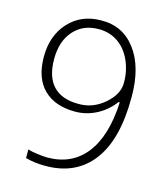

<svg xmlns="http://www.w3.org/2000/svg" viewBox="-104 -757 740 848"><g transform="rotate(15 266.0 -332.5)"><path d="M179.5 -28.8Q292.2 -28.8 355.9 -110.2Q419.6 -191.6 426.7 -346.8H421.1Q388.3 -303.3 342.5 -279.8Q296.8 -256.3 246.2 -256.3Q153.2 -256.3 101.9 -307.4Q50.6 -358.4 50.6 -455.5Q50.6 -552.6 107.4 -614Q164.3 -675.4 254.3 -675.4Q353.4 -677.5 412.5 -598.3Q471.7 -519.2 471.2 -383.2Q471.7 -188.1 395.3 -88.7Q319 10.6 178 9.1Q131.4 9.1 90.5 -2.5V-42Q107.7 -35.9 136.5 -32.4Q165.3 -28.8 179.5 -28.8ZM254.3 -635.5Q183 -635.5 140 -587.2Q97.1 -538.9 97.1 -457.3Q97.1 -375.6 136.2 -334.4Q175.4 -293.2 249.7 -293.2Q316.5 -291.2 370.1 -337.5Q423.7 -383.7 422.1 -437.3Q422.1 -490.4 400.9 -537.2Q379.7 -583.9 341.8 -609.7Q303.8 -635.5 254.3 -635.5Z"/></g></svg>

Font: Khula Light
Style: Regular
Weight: 300
Designer: Erin McLaughlin, Steve Matteson
Version: Version 1.002;PS 1.0;hotconv 1.0.72;makeotf.lib2.5.5900; ttf